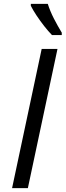

<svg xmlns="http://www.w3.org/2000/svg" viewBox="-20 -965 337 985"><path d="M42 0 193.8 -713.9H274.9L123 0ZM246.6 -785.2Q228 -804.2 206.5 -831.5Q185.1 -858.9 166.7 -886.7Q148.4 -914.6 138.2 -935.1V-945.3H225.1Q236.8 -908.2 256.8 -869.1Q276.9 -830.1 296.9 -797.4V-785.2Z"/></svg>

Font: Open Sans
Style: Italic
Weight: 400
Italic angle: -12°
Designer: Monotype Design Team
Foundry: Monotype Imaging Inc.
Version: Version 3.000; ttfautohint (v1.8.4)